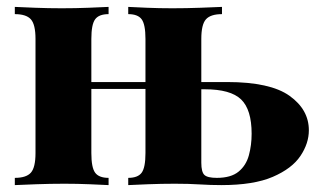

<svg xmlns="http://www.w3.org/2000/svg" viewBox="-20 -537 933 557"><path d="M624 -517V-496Q591 -496 577.5 -481Q564 -466 564 -424V-65Q564 -38 573 -29.5Q582 -21 609 -21Q650 -21 672 -39Q694 -57 702 -86.5Q710 -116 710 -149Q710 -219 679.5 -248.5Q649 -278 574 -278Q563 -278 549.5 -278Q536 -278 524 -277.5Q512 -277 504 -277L502 -299Q538 -299 573.5 -299Q609 -299 639 -299Q764 -299 820 -259Q876 -219 876 -159Q876 -121 851.5 -84.5Q827 -48 771.5 -24Q716 0 622 0Q591 0 559.5 -2Q528 -4 487 -4Q448 -4 409.5 -2.5Q371 -1 352 0V-21Q380 -21 391 -36Q402 -51 402 -93V-424Q402 -466 391 -481Q380 -496 352 -496V-517Q370 -516 406 -514.5Q442 -513 480 -513Q520 -513 561.5 -514.5Q603 -516 624 -517ZM295 -517V-496Q267 -496 256 -481Q245 -466 245 -424V-93Q245 -51 256 -36Q267 -21 295 -21V0Q276 -1 240 -2.5Q204 -4 167 -4Q126 -4 85 -2.5Q44 -1 23 0V-21Q56 -21 69.5 -36Q83 -51 83 -93V-424Q83 -466 69.5 -481Q56 -496 23 -496V-517Q42 -516 81.5 -514.5Q121 -513 159 -513Q199 -513 237 -514.5Q275 -516 295 -517ZM460 -299V-279H172V-299Z"/></svg>

Font: Playfair Display ExtraBold
Style: Regular
Weight: 800
Designer: Claus Eggers Sørensen
Foundry: Claus Eggers Sørensen
Version: Version 1.203